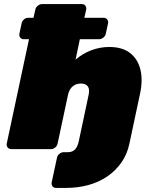

<svg xmlns="http://www.w3.org/2000/svg" viewBox="-20 -730 743 940"><path d="M254 190Q243 190 237 182Q231 174 233 163L259 42Q261 31 271 23Q281 15 292 15H312Q323 15 331.5 12Q340 9 346.5 2.5Q353 -4 357.5 -13.5Q362 -23 365 -35L414 -266Q420 -293 410 -307Q400 -321 376 -321Q352 -321 335.5 -307Q319 -293 313 -266L262 -27Q260 -16 250.5 -8Q241 0 230 0H35Q24 0 17.5 -8Q11 -16 13 -27L122 -538H96Q85 -538 79 -546Q73 -554 75 -565L86 -616Q88 -627 97.5 -635Q107 -643 118 -643H144L153 -683Q155 -694 165 -702Q175 -710 186 -710H381Q392 -710 398 -702Q404 -694 402 -683L393 -643H487Q498 -643 504.5 -635Q511 -627 509 -616L498 -565Q496 -554 486 -546Q476 -538 465 -538H371L350 -438Q383 -467 426 -483.5Q469 -500 515 -500Q578 -500 616 -471Q654 -442 667 -391Q680 -340 666 -273L614 -29Q603 25 574.5 65.5Q546 106 505 134Q464 162 412.5 176Q361 190 304 190Z"/></svg>

Font: Rubik Black
Style: Italic
Weight: 900
Italic angle: -12°
Designer: Hubert and Fischer
Foundry: Hubert and Fischer
Version: Version 2.300;gftools[0.9.30]